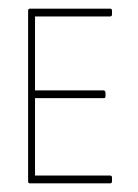

<svg xmlns="http://www.w3.org/2000/svg" viewBox="-20 -424 318 444"><path d="M235 0H49Q45 0 45 -5V-398Q45 -404 49 -404H235Q239 -404 239 -399V-391Q239 -386 235 -386H61V-215H220Q221 -215 222 -214Q224 -212 224 -210V-202Q224 -197 220 -197H61V-18H235Q239 -18 239 -13V-5Q239 0 235 0Z"/></svg>

Font: Chathura Thin
Style: Regular
Weight: 250
Designer: Appaji Ambarisha Darbha
Foundry: Aditya Fonts
Version: Version 1.001 2016